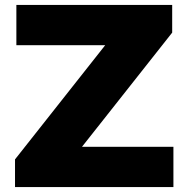

<svg xmlns="http://www.w3.org/2000/svg" viewBox="-20 -760 766 780"><path d="M41 0V-112.5L407.5 -576.5H46.5V-740H679.5V-627.5L313 -163.5H684.5V0Z"/></svg>

Font: Encode Sans Exp XBd
Style: Regular
Weight: 800
Width: 7
Designer: Multiple Designers
Foundry: Impallari Type
Version: Version 3.002; ttfautohint (v1.8.3) -l 8 -r 50 -G 200 -x 14 